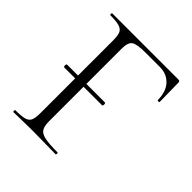

<svg xmlns="http://www.w3.org/2000/svg" viewBox="-175 -742 859 859"><g transform="rotate(45 255.0 -312.5)"><path d="M64 -302Q61 -302 60 -306.5Q59 -311 60 -315.5Q61 -320 64 -320H303Q306 -320 307 -315.5Q308 -311 307 -306.5Q306 -302 303 -302ZM44 0Q42 0 42 -6Q42 -12 44 -12Q82 -12 101 -17Q120 -22 126.5 -37Q133 -52 133 -81V-544Q133 -573 126.5 -587.5Q120 -602 101 -607.5Q82 -613 44 -613Q42 -613 42 -619Q42 -625 44 -625H463Q473 -625 473 -616L475 -495Q475 -492 469 -492Q463 -492 463 -495Q463 -547 436 -576.5Q409 -606 365 -606H273Q219 -606 202.5 -594Q186 -582 186 -543V-85Q186 -55 194.5 -39.5Q203 -24 230 -18Q257 -12 311 -12Q314 -12 314 -6Q314 0 311 0Q279 0 241.5 -1Q204 -2 160 -2Q128 -2 98 -1Q68 0 44 0Z"/></g></svg>

Font: Cormorant Garamond Light
Style: Regular
Weight: 300
Designer: Christian Thalmann (Catharsis Fonts)
Foundry: Catharsis Fonts
Version: Version 4.001